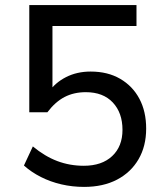

<svg xmlns="http://www.w3.org/2000/svg" viewBox="-20 -725 640 754"><path d="M310 9Q264 9 221 -1Q178 -11 140.5 -30Q103 -49 74 -75L109 -150Q156 -111 205 -92.5Q254 -74 309 -74Q380 -74 420.5 -112Q461 -150 461 -215Q461 -282 423 -322.5Q385 -363 317 -363Q270 -363 233.5 -344Q197 -325 166 -284H95V-705H516V-623H186V-363H171Q196 -400 239 -422Q282 -444 336 -444Q403 -444 452 -415.5Q501 -387 527.5 -337Q554 -287 554 -220Q554 -151 524 -99.5Q494 -48 439.5 -19.5Q385 9 310 9Z"/></svg>

Font: Nunito Sans 10pt Medium
Style: Regular
Weight: 500
Designer: Vernon Adams
Foundry: Vernon Adams
Version: Version 3.101;gftools[0.9.27]